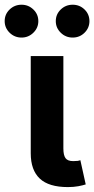

<svg xmlns="http://www.w3.org/2000/svg" viewBox="-64 -781 395 805"><path d="M220.7 3.4Q140.6 3.4 102.8 -32.2Q64.9 -67.9 64.9 -138.2V-545.9H201.7V-158.7Q201.7 -130.4 210.7 -117.9Q219.7 -105.5 242.7 -105.5Q254.9 -105.5 261.5 -106.4Q268.1 -107.4 272.9 -109.4L295.4 -7.8Q283.7 -3.9 264.2 -0.2Q244.6 3.4 220.7 3.4ZM240.7 -623.5Q211.4 -623.5 190.7 -643.8Q169.9 -664.1 169.9 -692.4Q169.9 -721.2 190.7 -741.2Q211.4 -761.2 240.7 -761.2Q270 -761.2 290.5 -741.2Q311 -721.2 311 -692.4Q311 -664.1 290.5 -643.8Q270 -623.5 240.7 -623.5ZM26.4 -623.5Q-2.9 -623.5 -23.7 -643.8Q-44.4 -664.1 -44.4 -692.4Q-44.4 -721.2 -23.7 -741.2Q-2.9 -761.2 26.4 -761.2Q55.2 -761.2 75.9 -741.2Q96.7 -721.2 96.7 -692.4Q96.7 -664.1 75.9 -643.8Q55.2 -623.5 26.4 -623.5Z"/></svg>

Font: Inter Cardless
Style: Bold
Weight: 700
Designer: Rasmus Andersson
Foundry: rsms
Version: Version 4.001;git-9221beed3